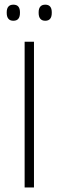

<svg xmlns="http://www.w3.org/2000/svg" viewBox="-20 -822 257 842"><path d="M129 -639V0H88V-639ZM38.5 -731Q24 -731 16.8 -739.8Q9.5 -748.5 9.5 -765V-768.5Q9.5 -784.5 16.8 -793Q24 -801.5 38.5 -801.5Q53.5 -801.5 60.5 -793Q67.5 -784.5 67.5 -768.5V-765Q67.5 -748.5 60.5 -739.8Q53.5 -731 38.5 -731ZM178.5 -731Q164 -731 156.8 -739.8Q149.5 -748.5 149.5 -765V-768.5Q149.5 -784.5 156.8 -793Q164 -801.5 178.5 -801.5Q193 -801.5 200 -793Q207 -784.5 207 -768.5V-765Q207 -748.5 200 -739.8Q193 -731 178.5 -731Z"/></svg>

Font: Anek Kannada Medium ExtraLight
Style: Regular
Weight: 250
Version: Version 1.003